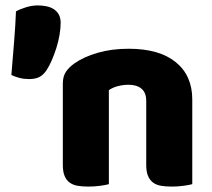

<svg xmlns="http://www.w3.org/2000/svg" viewBox="-20 -681 783 709"><path d="M520 -308Q520 -339 502.5 -353.5Q485 -368 455 -368Q435 -368 415.5 -363Q396 -358 382 -348V-1Q372 2 350.5 5Q329 8 306 8Q284 8 266.5 5Q249 2 237 -7Q225 -16 218.5 -31.5Q212 -47 212 -72V-372Q212 -399 223.5 -416Q235 -433 255 -447Q289 -471 340.5 -486Q392 -501 455 -501Q568 -501 629 -451.5Q690 -402 690 -314V-1Q680 2 658.5 5Q637 8 614 8Q592 8 574.5 5Q557 2 545 -7Q533 -16 526.5 -31.5Q520 -47 520 -72ZM152 -422Q141 -405 126 -397Q111 -389 88 -389Q69 -389 53 -393Q37 -397 22 -404Q27 -465 32 -526Q37 -587 39 -639Q53 -647 75.5 -654Q98 -661 119 -661Q135 -661 150.5 -658Q166 -655 178 -647.5Q190 -640 197 -627.5Q204 -615 204 -597Q204 -577 200 -553Q196 -529 188.5 -505Q181 -481 171.5 -459Q162 -437 152 -422Z"/></svg>

Font: Baloo
Style: Regular
Weight: 400
Designer: Sarang Kulkarni and Ek Type
Foundry: Ek Type
Version: Version 1.100;PS 1.000;hotconv 1.0.88;makeotf.lib2.5.647800;